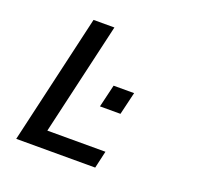

<svg xmlns="http://www.w3.org/2000/svg" viewBox="-125 -862 1048 1003"><g transform="rotate(20 399.0 -361.0)"><path d="M502 0 524 -96H201L346 -722H230L63 0ZM530 -309 560 -435H446L416 -309Z"/></g></svg>

Font: Perun Medium Italic
Style: Regular
Weight: 500
Italic angle: -12°
Foundry: Copyright (c) Stefan Peev, Context Ltd, 2016
Version: Version 1.026